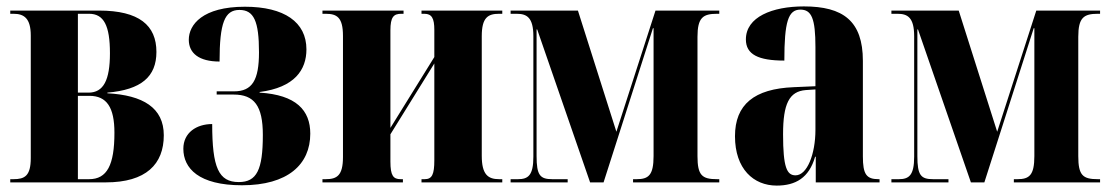

<svg xmlns="http://www.w3.org/2000/svg" viewBox="-20 -569 3466 599"><path d="M12 0H310C436 0 491 -57 491 -147C491 -233 426 -272 315 -278V-280C421 -289 468 -330 468 -407C468 -490 414 -536 289 -536H12V-526H22C55 -526 76 -512 76 -458V-76C76 -20 57 -10 22 -10H12ZM223 -280V-526H258C304 -526 323 -489 323 -403C323 -319 303 -280 256 -280ZM223 -10V-270H259C313 -270 337 -234 337 -155C337 -54 314 -10 258 -10Z M735 9C878 9 948 -56 948 -152C948 -225 904 -273 790 -280V-282C899 -296 936 -351 936 -415C936 -500 867 -548 744 -548C612 -548 569 -492 569 -445C569 -403 601 -377 665 -377C665 -498 681 -538 727 -538C772 -538 788 -503 788 -406C788 -319 767 -284 710 -284H656V-274H709C773 -274 800 -239 800 -148C800 -39 781 -1 725 -1C662 -1 642 -46 642 -182C593 -182 552 -155 552 -105C552 -44 600 9 735 9Z M986 0H1237V-10H1230C1207 -10 1198 -21 1198 -65V-150L1335 -371V-69C1335 -25 1328 -10 1305 -10H1295V0H1547V-10H1537C1502 -10 1483 -25 1483 -83V-456C1483 -514 1502 -526 1537 -526H1547V-536H1295V-526H1304C1327 -526 1335 -512 1335 -476V-391L1198 -170V-474C1198 -516 1208 -526 1232 -526H1239V-536H986V-526H996C1031 -526 1050 -515 1050 -457V-79C1050 -21 1031 -10 996 -10H986Z M1573 0H1751V-10H1703C1665 -10 1654 -22 1654 -82V-477H1656L1821 0H1863L2017 -481H2019V-82C2019 -22 2003 -10 1966 -10H1955V0H2224V-10H2217C2170 -10 2156 -22 2156 -82V-454C2156 -514 2173 -526 2217 -526H2224V-536H2025L1903 -158L1783 -536H1573V-526H1592C1624 -526 1644 -514 1644 -456V-80C1644 -22 1628 -10 1596 -10H1573Z M2403 10C2462 10 2504 -14 2523 -80H2525V0H2724V-10H2721C2683 -10 2672 -25 2672 -81V-379C2672 -504 2610 -549 2488 -549C2389 -549 2307 -516 2307 -446C2307 -399 2346 -380 2427 -380C2427 -501 2439 -539 2477 -539C2512 -539 2524 -511 2524 -422V-300L2456 -297C2333 -292 2273 -243 2273 -144C2273 -42 2331 10 2403 10ZM2462 -22C2435 -22 2423 -46 2423 -150C2423 -245 2442 -284 2494 -288L2524 -290V-164C2524 -88 2498 -22 2462 -22Z M2761 0H2939V-10H2891C2853 -10 2842 -22 2842 -82V-477H2844L3009 0H3051L3205 -481H3207V-82C3207 -22 3191 -10 3154 -10H3143V0H3412V-10H3405C3358 -10 3344 -22 3344 -82V-454C3344 -514 3361 -526 3405 -526H3412V-536H3213L3091 -158L2971 -536H2761V-526H2780C2812 -526 2832 -514 2832 -456V-80C2832 -22 2816 -10 2784 -10H2761Z"/></svg>

Font: Noto Serif Display Condensed Extra
Style: Regular
Weight: 800
Width: 3
Designer: Monotype Design Team
Foundry: Monotype Imaging Inc.
Version: Version 1.900